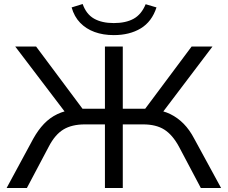

<svg xmlns="http://www.w3.org/2000/svg" viewBox="-20 -937 1135 957"><path d="M13 0 146 -246Q170 -289 199 -319.5Q228 -350 265.5 -368Q303 -386 349 -391L316 -363L56 -705H160L404 -378L378 -395H503V-705H592V-395H718L691 -378L935 -705H1039L780 -363L746 -391Q793 -386 829.5 -368Q866 -350 895.5 -320Q925 -290 948 -246L1082 0H981L872 -206Q840 -265 799 -291Q758 -317 693 -317H592V0H503V-317H403Q338 -317 296 -291.5Q254 -266 223 -206L114 0ZM547 -762Q494 -762 451.5 -777.5Q409 -793 379.5 -823.5Q350 -854 337 -900L392 -917Q410 -866 449 -844Q488 -822 547 -822Q607 -822 646 -843.5Q685 -865 706 -916L760 -900Q737 -829 681.5 -795.5Q626 -762 547 -762Z"/></svg>

Font: Nunito Sans 10pt SemiExpanded
Style: Regular
Weight: 400
Width: 6
Designer: Vernon Adams
Foundry: Vernon Adams
Version: Version 3.101;gftools[0.9.27]